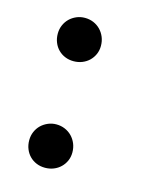

<svg xmlns="http://www.w3.org/2000/svg" viewBox="-81 -571 471 589"><g transform="rotate(15 154.5 -277.0)"><path d="M186.5 -105.5Q186.5 -91.3 181.2 -79.1Q175.8 -66.9 166.5 -57.9Q157.2 -48.8 144.5 -43.7Q131.8 -38.6 117.2 -38.6Q102.5 -38.6 90.1 -43.7Q77.6 -48.8 68.4 -58.1Q59.1 -67.4 54 -80.1Q48.8 -92.8 48.8 -107.9Q48.8 -122.6 54.2 -135Q59.6 -147.5 68.8 -156.5Q78.1 -165.5 90.6 -170.9Q103 -176.3 117.2 -176.3Q131.8 -176.3 144.5 -170.9Q157.2 -165.5 166.5 -156Q175.8 -146.5 181.2 -133.5Q186.5 -120.6 186.5 -105.5ZM186.5 -443.8Q186.5 -429.7 181.2 -417.5Q175.8 -405.3 166.5 -396.2Q157.2 -387.2 144.5 -382.1Q131.8 -377 117.2 -377Q102.5 -377 90.1 -382.1Q77.6 -387.2 68.4 -396.5Q59.1 -405.8 54 -418.5Q48.8 -431.2 48.8 -446.3Q48.8 -460.9 54.2 -473.4Q59.6 -485.8 68.8 -494.9Q78.1 -503.9 90.6 -509.3Q103 -514.6 117.2 -514.6Q131.8 -514.6 144.5 -509.3Q157.2 -503.9 166.5 -494.4Q175.8 -484.9 181.2 -471.9Q186.5 -459 186.5 -443.8Z"/></g></svg>

Font: XB Niloofar
Style: Bold
Weight: 700
Designer: Behnam
Foundry: Irmug
Version: Version 7.201 2008